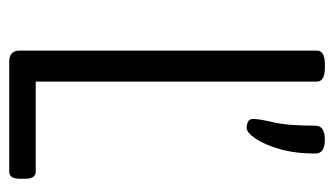

<svg xmlns="http://www.w3.org/2000/svg" viewBox="-178 -564 742 427"><g transform="rotate(90 193.5 -351.0)"><path d="M118 0Q93 0 93 -23V-684Q93 -702 123 -702H131Q162 -702 162 -684V-59H362Q378 -59 378 -36V-23Q378 0 362 0ZM265 -528Q258 -528 251.5 -531Q245 -534 245 -542Q245 -556 252.5 -587.5Q260 -619 260 -681Q260 -702 291 -702Q322 -702 322 -681Q322 -636 312 -601.5Q302 -567 288.5 -547.5Q275 -528 265 -528Z"/></g></svg>

Font: Asap Condensed Light
Style: Regular
Weight: 300
Width: 3
Designer: Pablo Cosgaya
Foundry: Omnibus-Type
Version: Version 3.001; ttfautohint (v1.8.4.7-5d5b)